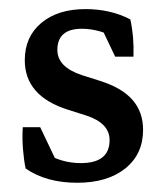

<svg xmlns="http://www.w3.org/2000/svg" viewBox="-20 -392 363 420"><path d="M148.9 7.8Q81.1 7.8 36.1 -23.4Q32.2 -41.5 30.3 -65.2Q28.3 -88.9 29.8 -113.8H67.9L107.9 -29.8L76.2 -59.1Q113.3 -35.2 156.7 -35.2Q219.7 -35.2 219.7 -85.4Q219.7 -122.6 168.9 -139.2L128.9 -151.9Q34.2 -181.6 34.2 -260.3Q34.2 -311.5 70.3 -341.8Q106.4 -372.1 167 -372.1Q221.7 -372.1 265.1 -349.6Q273.4 -312.5 272 -268.1H231.9L191.9 -352.1L239.7 -306.2Q197.8 -329.1 159.2 -329.1Q105.5 -329.1 105.5 -282.7Q105.5 -245.1 159.7 -227.5L199.7 -214.8Q247.1 -199.7 270 -173.3Q293 -147 293 -107.9Q293 -54.7 253.9 -23.4Q214.8 7.8 148.9 7.8Z"/></svg>

Font: Markazi Text
Style: Regular
Weight: 400
Designer: Borna Izadpanah (Arabic designer), Fiona Ross (Arabic design director) and Florian Runge (Latin designer)
Foundry: Borna Izadpanah and Florian Runge
Version: Version 1.000